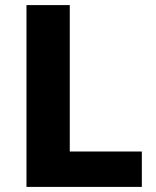

<svg xmlns="http://www.w3.org/2000/svg" viewBox="-20 -734 613 754"><path d="M84 0H537V-139H254V-714H84Z"/></svg>

Font: Noto Sans Arabic ExtBd
Style: Regular
Weight: 800
Designer: Monotype Design Team, Nadine Chahine, Nizar Qandah and Khaled Hosny
Foundry: Monotype Imaging Inc.
Version: Version 2.012